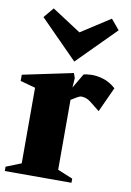

<svg xmlns="http://www.w3.org/2000/svg" viewBox="-99 -858 624 913"><g transform="rotate(10 212.5 -401.0)"><path d="M-10 0V-21L63 -50V-415L-10 -435V-465L233 -516L241 -493L238 -447L279 -517Q290 -521 316 -522Q342 -523 374 -513.5Q406 -504 435 -478L380 -358Q352 -381 331.5 -396.5Q311 -412 287 -412Q280 -412 266 -404Q252 -396 240 -388L239 -387V-50L312 -20V0ZM225 -570 44 -753 85 -802 225 -711 366 -802 407 -753Z"/></g></svg>

Font: Wittgenstein Black
Style: Regular
Weight: 900
Designer: Jörg Drees
Foundry: Jörg Drees
Version: Version 1.303; ttfautohint (v1.8.4.7-5d5b)